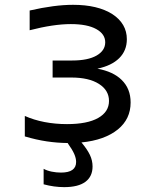

<svg xmlns="http://www.w3.org/2000/svg" viewBox="-20 -580 642 793"><path d="M482.4 -250Q447.8 -284.2 382.3 -296.4Q440.9 -308.6 472.4 -339.8Q503.9 -371.1 503.9 -418Q503.9 -450.2 488.8 -476.3Q473.6 -502.4 444.3 -521.5Q383.8 -560.1 281.7 -560.1Q205.1 -560.1 102.5 -536.6V-455.1Q201.2 -480.5 272.5 -480.5Q340.3 -480.5 377.4 -460Q414.6 -439.5 414.6 -405.3Q414.6 -371.1 378.9 -350.6Q343.3 -330.1 277.8 -330.1H197.3V-259.8H274.4Q347.2 -259.8 388.7 -233.4Q430.2 -207 430.2 -163.1Q430.2 -118.2 385.5 -92.8Q340.8 -67.4 256.8 -67.4Q208.5 -67.4 164.1 -75.9Q119.6 -84.5 82.5 -101.1V-16.6Q130.4 -2.4 173.1 3.9Q215.8 10.3 259.3 10.7Q278.8 38.1 286.6 55.9Q294.4 73.7 294.4 88.9Q294.4 132.8 231.9 132.8Q212.4 132.8 193.4 128.9Q174.3 125 160.2 117.2V181.2Q203.1 192.9 245.1 192.9Q303.2 192.9 332.8 170.9Q362.3 148.9 362.3 107.4Q362.3 83 351.3 59.8Q340.3 36.6 316.4 8.3Q411.6 -1 466.8 -45.4Q519.5 -88.4 519.5 -156.7Q519.5 -213.9 482.4 -250Z"/></svg>

Font: Hack Dev
Style: Regular
Weight: 400
Designer: Christopher Simpkins
Foundry: Christopher Simpkins
Version: Version 2.0315